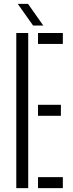

<svg xmlns="http://www.w3.org/2000/svg" viewBox="-20 -970 374 990"><path d="M64 0V-800H125.5V0ZM176 -743.5V-800H304V-743.5ZM176 -373V-429.5H294V-373ZM176 0V-56.5H304V0ZM150.5 -838.5 71.5 -950H124.5L203 -838.5Z"/></svg>

Font: Big Shoulders Stencil Text Light
Style: Regular
Weight: 300
Designer: Patric King
Foundry: XO Type Co
Version: Version 1.000